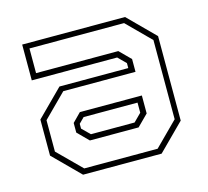

<svg xmlns="http://www.w3.org/2000/svg" viewBox="-84 -636 793 733"><g transform="rotate(-15 313.0 -270.0)"><path d="M158 0 55 -103V-245.5L158 -348.5H430V-368L399.5 -398.5H62V-540H468.5L571.5 -437V-103L468.5 0ZM217 -119.5 174.5 -162V-200L208 -234H453V-163L409.5 -119.5ZM168.5 -22H458.5L550.5 -114V-427L459 -518.5H85V-421H410L453 -378V-327.5H167.5L77 -237V-113ZM227 -141.5H399.5L430 -172V-212H217L196 -191V-172Z"/></g></svg>

Font: Tourney Thin ExtraLight
Style: Regular
Weight: 250
Version: Version 1.015